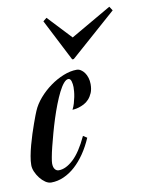

<svg xmlns="http://www.w3.org/2000/svg" viewBox="-122 -638 532 698"><g transform="rotate(-10 144.5 -289.5)"><path d="M45.9 -32.2Q71.8 -32.2 99.6 -57.9Q127.4 -83.5 153.8 -140.1L168 -130.9Q154.8 -100.1 137.5 -74.7Q120.1 -49.3 100.1 -31.2Q80.1 -13.2 57.4 -3.2Q34.7 6.8 11.2 6.8Q0.5 6.8 -10.3 -0.5Q-21 -7.8 -29.8 -19Q-38.6 -30.3 -44.2 -43.2Q-49.8 -56.2 -49.8 -67.9Q-49.8 -82.5 -46.4 -101.1Q-43 -119.6 -37.6 -139.6Q-32.2 -159.7 -25.9 -179.2Q-19.5 -198.7 -13.7 -215.1Q-7.8 -231.4 -3.4 -243.2Q1 -254.9 2.9 -258.8Q12.7 -282.2 31.7 -304.2Q50.8 -326.2 74.5 -343.3Q98.1 -360.4 123.8 -370.6Q149.4 -380.9 172.9 -380.9Q180.7 -380.9 188 -376.2Q195.3 -371.6 201.2 -363.5Q207 -355.5 210.4 -344.5Q213.9 -333.5 213.9 -320.8Q213.9 -301.8 208.3 -288.6Q202.6 -275.4 194.3 -266.4Q186 -257.3 176 -252.2Q166 -247.1 157 -244.4Q147.9 -241.7 141.4 -241Q134.8 -240.2 132.8 -240.2Q138.2 -250.5 141.6 -262.2Q145 -273.9 147.2 -284.9Q149.4 -295.9 150.1 -305.2Q150.9 -314.5 150.9 -320.8Q150.9 -326.2 150.1 -331.8Q149.4 -337.4 147.9 -342.3Q146.5 -347.2 143.8 -350.1Q141.1 -353 137.2 -353Q128.9 -353 119.6 -342Q110.4 -331.1 101.1 -312.5Q91.8 -293.9 82.5 -270Q73.2 -246.1 64.9 -220.2Q56.6 -194.3 49.6 -168.7Q42.5 -143.1 37.1 -121.3Q31.7 -99.6 28.8 -83.5Q25.9 -67.4 25.9 -61Q25.9 -46.9 31.5 -39.6Q37.1 -32.2 45.9 -32.2ZM163.6 -420.9 84.5 -575.2 97.7 -585.9 179.2 -499 329.6 -585.9 339.4 -570.8 169.4 -420.9Z"/></g></svg>

Font: Romanesco
Style: Regular
Weight: 400
Designer: Astigmatic (AOETI)
Foundry: Astigmatic (AOETI)
Version: Version 1.000